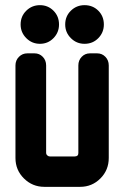

<svg xmlns="http://www.w3.org/2000/svg" viewBox="-20 -725 483 745"><path d="M383 -630Q383 -599 361.5 -577Q340 -555 308 -555Q277 -555 255 -577Q233 -599 233 -630Q233 -662 255 -683.5Q277 -705 308 -705Q340 -705 361.5 -683.5Q383 -662 383 -630ZM209 -630Q209 -599 187.5 -577Q166 -555 135 -555Q104 -555 82 -577Q60 -599 60 -630Q60 -662 82 -683.5Q104 -705 135 -705Q166 -705 187.5 -683.5Q209 -662 209 -630ZM402 -112Q402 -65 369.5 -32.5Q337 0 291 0H152Q106 0 73 -32.5Q40 -65 40 -112V-471Q40 -491 53.5 -504.5Q67 -518 86 -518H114Q133 -518 146 -504.5Q159 -491 159 -471V-131Q159 -126 163.5 -122Q168 -118 173 -118H270Q284 -118 284 -131V-471Q284 -491 297 -504.5Q310 -518 329 -518H357Q376 -518 389 -504.5Q402 -491 402 -471Z"/></svg>

Font: Monomaniac One
Style: Regular
Weight: 400
Version: Version 1.000; ttfautohint (v1.8.3)